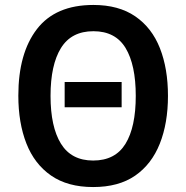

<svg xmlns="http://www.w3.org/2000/svg" viewBox="-20 -745 752 775"><path d="M658 -358Q658 -248 625 -165Q592 -82 525.5 -36Q459 10 356 10Q253 10 186 -36.5Q119 -83 86.5 -166Q54 -249 54 -359Q54 -530 129 -627.5Q204 -725 357 -725Q459 -725 526 -679Q593 -633 625.5 -550.5Q658 -468 658 -358ZM184 -358Q184 -233 226 -165Q268 -97 356 -97Q445 -97 486.5 -164.5Q528 -232 528 -358Q528 -483 487 -551Q446 -619 357 -619Q268 -619 226 -551Q184 -483 184 -358ZM241 -312V-414H471V-312Z"/></svg>

Font: Noto Sans SemiCondensed SemiBold
Style: Regular
Weight: 600
Width: 4
Designer: Monotype Design Team
Foundry: Monotype Imaging Inc.
Version: Version 2.013; ttfautohint (v1.8.4.7-5d5b)